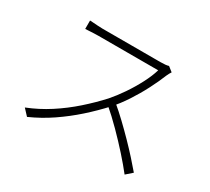

<svg xmlns="http://www.w3.org/2000/svg" viewBox="-137 -920 1274 1167"><g transform="rotate(30 500.0 -336.5)"><path d="M780 -664Q776 -659 770.5 -648.5Q765 -638 762 -631Q742 -581 711 -520.5Q680 -460 642 -402Q604 -344 564 -300Q508 -239 443.5 -181.5Q379 -124 307 -75Q235 -26 154 10L114 -33Q195 -65 268.5 -112.5Q342 -160 407.5 -218Q473 -276 527 -335Q562 -375 597.5 -427Q633 -479 661.5 -534Q690 -589 703 -634Q696 -634 664 -634Q632 -634 587 -634Q542 -634 492.5 -634Q443 -634 398 -634Q353 -634 322.5 -634Q292 -634 284 -634Q268 -634 247.5 -633Q227 -632 211 -631Q195 -630 193 -630V-689Q196 -689 212 -688Q228 -687 248 -685.5Q268 -684 284 -684Q292 -684 322 -684Q352 -684 395.5 -684Q439 -684 486 -684Q533 -684 576.5 -684Q620 -684 650.5 -684Q681 -684 689 -684Q709 -684 723.5 -685.5Q738 -687 747 -690ZM577 -334Q619 -299 662 -258Q705 -217 746.5 -174.5Q788 -132 823.5 -92.5Q859 -53 886 -21L843 17Q807 -29 757.5 -84.5Q708 -140 652 -196.5Q596 -253 541 -300Z"/></g></svg>

Font: Noto Sans JP Thin Light
Style: Regular
Weight: 300
Version: Version 2.004-H2;hotconv 1.0.118;makeotfexe 2.5.65603